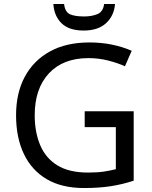

<svg xmlns="http://www.w3.org/2000/svg" viewBox="-20 -938 768 968"><path d="M407 -377H654V-27Q596 -8 537 1Q478 10 403 10Q292 10 216 -34.5Q140 -79 100.5 -161.5Q61 -244 61 -357Q61 -469 105 -551Q149 -633 231.5 -678.5Q314 -724 431 -724Q491 -724 544.5 -713Q598 -702 644 -682L610 -604Q572 -621 524.5 -633Q477 -645 426 -645Q298 -645 226.5 -568Q155 -491 155 -357Q155 -272 182.5 -206.5Q210 -141 269 -104.5Q328 -68 424 -68Q471 -68 504 -73Q537 -78 564 -85V-297H407ZM560 -918Q555 -858 514.5 -821Q474 -784 402 -784Q328 -784 290.5 -820.5Q253 -857 249 -918H303Q308 -877 333 -866Q358 -855 404 -855Q443 -855 471.5 -867Q500 -879 505 -918Z"/></svg>

Font: Noto Sans Rejang
Style: Regular
Weight: 400
Designer: Monotype Design Team
Foundry: Monotype Imaging Inc.
Version: Version 2.001; ttfautohint (v1.8.4.7-5d5b)